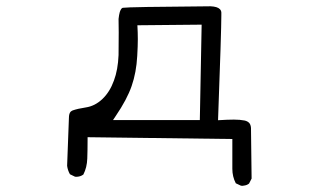

<svg xmlns="http://www.w3.org/2000/svg" viewBox="-20 -476 1040 623"><path d="M346.7 -86.4 355.5 -99.6Q392.1 -153.3 407.2 -197Q422.4 -240.7 425.3 -294.4Q427.2 -327.1 427.2 -348.9Q427.2 -370.6 425.8 -394L634.3 -396L628.4 -86.4ZM365.2 -370.6 364.7 -297.4Q362.8 -249.5 349.6 -214.4Q336.4 -177.7 312.3 -154.8Q288.1 -131.8 258.3 -127.4Q232.4 -123.5 215.8 -117.7Q212.4 -116.2 209.5 -113.8Q203.6 -107.9 203.6 -92.8L197.8 62Q199.7 76.7 207 89.4L223.1 97.2Q225.1 97.7 226.6 97.7Q240.7 97.7 250.5 90.3Q262.2 67.4 263.2 38.6Q264.2 9.8 264.2 -22.5V-30.8L733.9 -24.9V64.9Q733.9 68.4 733.9 71.8Q733.9 97.2 745.1 118.7L761.7 126.5Q764.2 127 766.6 127Q769 127 772.9 126Q781.2 125 788.1 119.6L796.4 103.5L794.4 -61Q793.5 -72.3 788.1 -77.6Q782.7 -83 773.4 -85Q758.8 -87.9 738.8 -87.9Q718.8 -87.9 687.5 -85.9Q698.2 -374.5 698.2 -425.8Q698.2 -432.1 698.2 -435.5Q697.8 -441.9 693.4 -446.3Q685.5 -454.6 663.1 -455.6Q394.5 -453.6 378.4 -450.7Q373 -449.7 368.7 -437Q366.2 -428.2 364.7 -414.6Q365.2 -385.7 365.2 -370.6Z"/></svg>

Font: NaikaiFont
Style: Light
Weight: 300
Version: Version 1.89